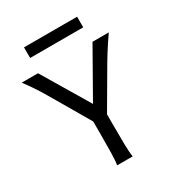

<svg xmlns="http://www.w3.org/2000/svg" viewBox="-206 -1018 1058 1147"><g transform="rotate(-30 322.5 -444.5)"><path d="M129.4 -712.9 322.3 -390.1 505.4 -712.9H617.7Q596.2 -682.1 579.6 -657Q563 -631.8 549.1 -609.4Q535.2 -586.9 522.2 -565.4Q509.3 -543.9 495.6 -520L363.8 -294.4V-212.4Q363.8 -140.1 364.7 -84.7Q365.7 -29.3 371.1 0H263.7Q269 -29.3 270 -84.7Q271 -140.1 271 -212.4V-298.3L141.6 -520Q127.4 -543.9 114 -566.9Q100.6 -589.8 85.9 -613.3Q71.3 -636.7 54.4 -661.1Q37.6 -685.5 17.1 -712.9ZM134.3 -888.7H500.5V-815.4H134.3Z"/></g></svg>

Font: Andika
Style: Regular
Weight: 400
Designer: Victor Gaultney, Annie Olsen, Julie Remington, Don Collingsworth, Eric Hays
Foundry: SIL International
Version: Version 1.001